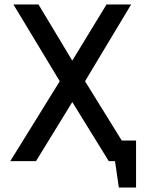

<svg xmlns="http://www.w3.org/2000/svg" viewBox="-20 -720 646 858"><path d="M482 -92V0H494L511 118H588V-92ZM303 -449 152 -700H40L247 -357L26 0H141L303 -264L466 0H581L360 -357L566 -700H456Z"/></svg>

Font: Advent Pro SemiBold
Style: Regular
Weight: 600
Designer: VivaRado, Andreas Kalpakidis
Foundry: VivaRado, Andreas Kalpakidis
Version: Version 3.000